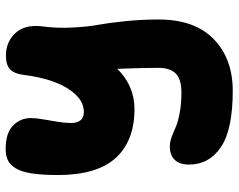

<svg xmlns="http://www.w3.org/2000/svg" viewBox="-100 -462 824 663"><g transform="rotate(-90 311.5 -131.0)"><path d="M329.1 261.2Q195.3 261.2 134.8 220.5Q74.2 179.7 74.2 109.9Q74.2 77.6 90.6 60.8Q106.9 43.9 137.2 43.9Q151.9 43.9 169.4 50.3Q187 56.6 202.9 64Q218.8 71.3 250.7 77.6Q282.7 84 323.2 84Q368.7 84 388.4 64.5Q408.2 44.9 408.2 4.9Q408.2 -21.5 407.7 -46.4Q407.2 -71.3 406.2 -97.4Q405.3 -123.5 404.8 -137.2Q345.7 -78.1 266.1 -78.1Q156.2 -78.1 97.2 -142.8Q38.1 -207.5 38.1 -342.8Q38.1 -397.9 43.9 -434.3Q49.8 -470.7 62.3 -489.7Q74.7 -508.8 90.3 -515.9Q106 -522.9 128.9 -522.9Q182.6 -522.9 208.7 -497.6Q234.9 -472.2 234.9 -435.1Q234.9 -419.4 230.2 -392.1Q225.6 -364.7 221.9 -342.8Q218.3 -320.8 217.8 -299.1Q217.3 -277.3 226.6 -265.1Q235.8 -252.9 255.9 -252.9Q289.6 -252.9 316.9 -282.5Q344.2 -312 360.6 -357.9Q377 -403.8 383.8 -460Q387.7 -492.7 402.8 -507.3Q418 -522 450.2 -522Q498 -522 528.1 -489.5Q558.1 -457 551.8 -399.9Q544.4 -346.7 547.4 -292.7Q550.3 -238.8 556.4 -206.1Q562.5 -173.3 568.8 -115.2Q575.2 -57.1 575.2 4.9Q575.2 129.4 507.6 195.3Q439.9 261.2 329.1 261.2Z"/></g></svg>

Font: Shantell Sans Normal
Style: Regular
Weight: 800
Designer: Stephen Nixon, Anya Danilova, Shantell Martin
Foundry: Arrow Type
Version: Version 1.006;[559af2be0]